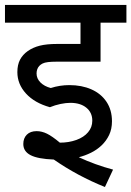

<svg xmlns="http://www.w3.org/2000/svg" viewBox="-20 -642 528 772"><path d="M180.7 -210.9Q119.1 -228 84.5 -265.9Q49.8 -303.7 49.8 -352.1Q49.8 -381.3 60.5 -401.9Q71.3 -422.4 91.8 -436.8Q112.3 -451.2 139.9 -458.3Q167.5 -465.3 210 -465.3H303.7V-550.8H0V-622.1H488.3V-550.8H384.3V-394H207.5Q186.5 -394 172.9 -392.3Q159.2 -390.6 151.4 -386.7Q143.6 -382.8 138.2 -377.2Q132.8 -371.6 129.9 -363.8Q127 -356 127 -346.7Q127 -326.2 142.6 -310.5Q158.2 -294.9 184.1 -288.1Q220.7 -299.8 258.8 -299.8Q308.6 -299.8 347.4 -282.7Q386.2 -265.6 408.2 -232.7Q430.2 -199.7 430.2 -154.3Q430.2 -123 418.7 -99.1Q407.2 -75.2 388.4 -57.4Q369.6 -39.6 345.7 -27.8Q321.8 -16.1 296.9 -9.8Q361.8 20.5 434.6 40L401.9 109.9Q292 65.9 196.3 -0.5Q132.3 -2.9 103 -18.1Q73.7 -33.2 73.7 -63Q73.7 -86.4 87.9 -100.6Q102.1 -114.7 127.4 -114.7Q147.9 -114.7 168.9 -104.5Q189.9 -94.2 220.7 -68.4Q256.8 -68.4 287.1 -79.3Q317.4 -90.3 334.2 -110.4Q351.1 -130.4 351.1 -156.7Q351.1 -189.5 327.1 -209Q303.2 -228.5 262.7 -228.5Q245.1 -228.5 222.9 -223.9Q200.7 -219.2 180.7 -210.9Z"/></svg>

Font: NotoSans
Style: Regular
Weight: 400
Designer: Monotype Design team
Foundry: Monotype Imaging Inc.
Version: Version 1.04; ttfautohint (v1.4.1)